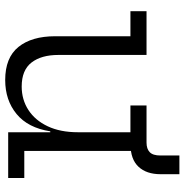

<svg xmlns="http://www.w3.org/2000/svg" viewBox="-6 -694 710 739"><g transform="rotate(90 349.5 -324.0)"><path d="M488.5 -470.5H385.5V-532.5H560.5V-62H664.5V0H488.5ZM191 -532.5V-193Q191 -127.5 220.2 -89.8Q249.5 -52 312.5 -52Q363 -52 402.8 -77.8Q442.5 -103.5 465.5 -152Q488.5 -200.5 488.5 -268.5L506 -162H485Q471.5 -76 418.2 -32.2Q365 11.5 287.5 11.5Q201.5 11.5 160.2 -39.5Q119 -90.5 119 -181V-470.5H22.5V-532.5ZM650 -659V-587Q650 -532 621.2 -501.5Q592.5 -471 536.5 -471H502L528.5 -532.5Q552.5 -532.5 565.2 -544.8Q578 -557 578 -586V-659Z"/></g></svg>

Font: Hepta Slab ExtraLight
Style: Regular
Weight: 400
Version: Version 1.102